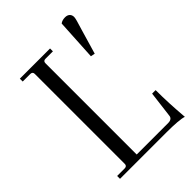

<svg xmlns="http://www.w3.org/2000/svg" viewBox="-208 -763 854 854"><g transform="rotate(-45 219.0 -336.0)"><path d="M348 -473 328 -477 339 -672Q351 -681 369 -681Q383 -681 391 -673.5Q399 -666 399 -653Q399 -642 382 -589ZM433 9Q407 0 323 0H34V-18H81Q96 -18 96 -32V-598Q96 -612 81 -612H34V-630H224V-612H177Q163 -612 163 -598V-24H361Q387 -24 388 -46L403 -167H425Q425 -85 433 9Z"/></g></svg>

Font: Arapey Thin
Style: Regular
Weight: 100
Designer: Eduardo Rodriguez Tunni
Foundry: Eduardo Rodriguez Tunni
Version: Version 4.000;hotconv 1.0.109;makeotfexe 2.5.65596